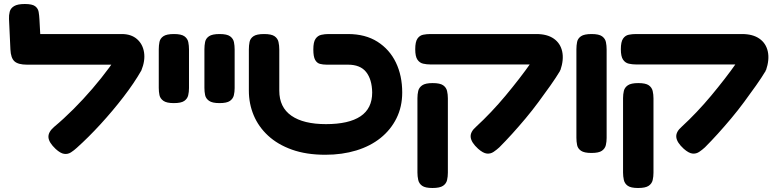

<svg xmlns="http://www.w3.org/2000/svg" viewBox="-20 -755 3887 959"><path d="M258 -11Q224 -43 222 -69Q220 -95 250 -121Q298 -161 347 -210Q396 -259 441.5 -312Q487 -365 526 -418Q565 -471 593 -517L686 -403Q650 -340 596.5 -270.5Q543 -201 482.5 -135Q422 -69 364 -17Q350 -4 334.5 6Q319 16 300.5 13.5Q282 11 258 -11ZM686 -403 586 -432H115Q71 -432 52.5 -448.5Q34 -465 32 -508L25 -660Q24 -679 28.5 -696.5Q33 -714 50.5 -724.5Q68 -735 104 -735Q141 -735 155.5 -724Q170 -713 173 -695.5Q176 -678 177 -658L181 -585H588Q635 -585 664 -560Q693 -535 699.5 -493.5Q706 -452 686 -403Z M848 -240Q812 -240 796 -251.5Q780 -263 776.5 -280Q773 -297 773 -316V-509Q773 -528 776.5 -545.5Q780 -563 796 -574Q812 -585 849 -585Q886 -585 901.5 -573.5Q917 -562 920.5 -544.5Q924 -527 924 -508V-315Q924 -296 920 -279Q916 -262 900.5 -251Q885 -240 848 -240Z M1076 -240Q1040 -240 1024 -251.5Q1008 -263 1004.5 -280Q1001 -297 1001 -316V-509Q1001 -528 1004.5 -545.5Q1008 -563 1024 -574Q1040 -585 1077 -585Q1114 -585 1129.5 -573.5Q1145 -562 1148.5 -544.5Q1152 -527 1152 -508V-315Q1152 -296 1148 -279Q1144 -262 1128.5 -251Q1113 -240 1076 -240Z M1605 18Q1510 18 1438.5 -7.5Q1367 -33 1319 -77.5Q1271 -122 1247 -179.5Q1223 -237 1223 -302V-508Q1223 -528 1226.5 -545.5Q1230 -563 1246 -574Q1262 -585 1299 -585Q1336 -585 1351.5 -574Q1367 -563 1371 -545.5Q1375 -528 1375 -507V-302Q1375 -219 1435.5 -177Q1496 -135 1608 -135Q1722 -135 1780.5 -174Q1839 -213 1839 -293Q1838 -358 1809 -395Q1780 -432 1718 -432H1612Q1593 -432 1578 -436Q1563 -440 1554 -456Q1545 -472 1545 -508Q1545 -545 1556 -561Q1567 -577 1584.5 -581Q1602 -585 1621 -585H1718Q1805 -585 1865.5 -546.5Q1926 -508 1957.5 -442.5Q1989 -377 1989 -293Q1989 -222 1960.5 -164.5Q1932 -107 1881 -66Q1830 -25 1759.5 -3.5Q1689 18 1605 18Z M2368 -12Q2334 -43 2331 -69.5Q2328 -96 2358 -122Q2395 -156 2432.5 -195.5Q2470 -235 2505 -277Q2540 -319 2572.5 -361Q2605 -403 2633 -443Q2661 -483 2684 -518L2778 -402Q2757 -367 2729 -327.5Q2701 -288 2670 -246Q2639 -204 2605.5 -164Q2572 -124 2538.5 -87Q2505 -50 2474 -19Q2461 -7 2445.5 3.5Q2430 14 2411.5 12Q2393 10 2368 -12ZM2140 184Q2104 184 2088.5 173Q2073 162 2069 144Q2065 126 2065 107V-265Q2065 -284 2069 -301Q2073 -318 2089 -329Q2105 -340 2141 -340Q2178 -340 2193.5 -329Q2209 -318 2213 -300.5Q2217 -283 2217 -264V108Q2217 127 2213 144.5Q2209 162 2193 173Q2177 184 2140 184ZM2779 -404 2650 -433H2594H2131Q2111 -433 2093.5 -437Q2076 -441 2065 -457Q2054 -473 2054 -509Q2054 -546 2065 -562Q2076 -578 2093.5 -581.5Q2111 -585 2130 -585H2659Q2713 -585 2746 -562Q2779 -539 2788 -498Q2797 -457 2779 -404Z M2934 9Q2898 9 2882 -2Q2866 -13 2862.5 -30.5Q2859 -48 2859 -67V-509Q2859 -528 2862.5 -545.5Q2866 -563 2882 -574Q2898 -585 2935 -585Q2972 -585 2987.5 -573.5Q3003 -562 3006.5 -544.5Q3010 -527 3010 -508V-66Q3010 -47 3006 -30Q3002 -13 2986.5 -2Q2971 9 2934 9Z M3395 -12Q3361 -43 3358 -69.5Q3355 -96 3385 -122Q3422 -156 3459.5 -195.5Q3497 -235 3532 -277Q3567 -319 3599.5 -361Q3632 -403 3660 -443Q3688 -483 3711 -518L3805 -402Q3784 -367 3756 -327.5Q3728 -288 3697 -246Q3666 -204 3632.5 -164Q3599 -124 3565.5 -87Q3532 -50 3501 -19Q3488 -7 3472.5 3.5Q3457 14 3438.5 12Q3420 10 3395 -12ZM3167 184Q3131 184 3115.5 173Q3100 162 3096 144Q3092 126 3092 107V-265Q3092 -284 3096 -301Q3100 -318 3116 -329Q3132 -340 3168 -340Q3205 -340 3220.5 -329Q3236 -318 3240 -300.5Q3244 -283 3244 -264V108Q3244 127 3240 144.5Q3236 162 3220 173Q3204 184 3167 184ZM3806 -404 3677 -433H3621H3158Q3138 -433 3120.5 -437Q3103 -441 3092 -457Q3081 -473 3081 -509Q3081 -546 3092 -562Q3103 -578 3120.5 -581.5Q3138 -585 3157 -585H3686Q3740 -585 3773 -562Q3806 -539 3815 -498Q3824 -457 3806 -404Z"/></svg>

Font: Fredoka Expanded SemiBold
Style: Regular
Weight: 600
Width: 7
Designer: Ben Nathan
Foundry: Milena B. Brandão, Ben Nathan
Version: Version 2.001